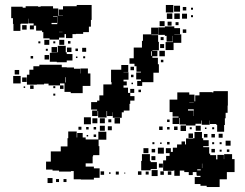

<svg xmlns="http://www.w3.org/2000/svg" viewBox="-20 -726 985 771"><path d="M64 -630H32V-653H25V-699H71V-695H83V-701H133V-699H143V-701H193V-692H214V-663H233V-664H216V-688H233V-701H263H288V-706H348V-646H345V-619H337V-597H314V-590H285V-589H271V-573H245V-589H239V-575H217V-567H179V-572H154V-597H149V-603H125V-623H116V-608H100V-624H115V-632H94V-651H93V-631H64ZM210 -658V-634H211V-660H193V-658ZM187 -629H210V-634H187ZM62 -602H34V-630H62ZM87 -607H69V-625H87ZM217 -597H231V-598H217ZM238 -546H218V-566H238ZM178 -546H158V-566H178ZM263 -551H253V-561H263ZM202 -552H194V-560H202ZM142 -552H134V-560H142ZM248 -476H208V-478H180V-514H208V-515H187V-537H209V-516H212V-542H244V-516H248V-509H271V-483H248ZM267 -517H249V-535H267ZM326 -518H310V-534H326ZM293 -521H283V-531H293ZM172 -522H164V-530H172ZM177 -487H159V-505H177ZM113 -491H103V-501H113ZM322 -492H314V-500H322ZM291 -493H285V-499H291ZM128 -386H88V-426H114H98V-446H114V-460H138V-466H168H228V-456H248V-455H277V-450H302V-431H303V-451H333V-431H343V-381H312V-352H264V-357H239V-391H221V-383H175V-390H157V-387H128ZM57 -427H39V-445H57ZM63 -391H33V-421H63ZM245 -395V-416H243V-395ZM87 -397H69V-415H87ZM115 -369H101V-383H115ZM235 -369H221V-383H235ZM202 -372H194V-380H202ZM81 -373H75V-379H81ZM202 -342H194V-350H202ZM676 -676H646V-706H676ZM703 -679H679V-703H703ZM728 -684H714V-698H728ZM755 -687H747V-695H755ZM702 -650H680V-672H702ZM672 -650H650V-672H672ZM731 -651H711V-671H731ZM755 -657H747V-665H755ZM641 -621H621V-641H641ZM669 -623H653V-639H669ZM697 -625H685V-637H697ZM677 -525H645V-557H674V-582H673V-559H649V-582H642V-586H616V-616H642V-620H680V-613H703V-589H680V-588H708V-554H677ZM551 -381H531V-401H546V-407H527V-435H546V-438H528V-460H520V-470H500V-492H517V-535H550V-562H554V-588H587V-615H615V-587H588V-585H615V-558H618V-524H592V-522H612V-500H592V-494H614V-468H592H618V-434H596V-396H551ZM728 -594H714V-608H728ZM637 -565H625V-577H637ZM639 -533H623V-549H639ZM642 -500H620V-522H642ZM590 -502V-520H587V-502ZM636 -476H626V-486H636ZM408 -254H374V-280H372V-260H350V-282H370V-286H346V-316H370V-322H379V-343H395V-387H428V-396H426V-446H467V-465H495V-437H476V-436H496V-406H476V-399H489V-383H476V-374H494V-353H503V-340H520V-322H503V-309H500V-282H477V-275H469V-253H433V-275H432V-260H410V-280H408ZM518 -444H504V-458H518ZM516 -416H506V-426H516ZM514 -388H508V-394H514ZM519 -353H503V-369H519ZM546 -356H536V-366H546ZM345 -227H317V-255H345ZM462 -230H440V-252H462ZM401 -231H381V-251H401ZM371 -231H351V-251H371ZM427 -235H415V-247H427ZM401 -201H381V-221H401ZM429 -203H413V-219H429ZM307 -205H295V-217H307ZM336 -206H326V-216H336ZM366 -206H356V-216H366ZM357 -5H305V-6H276V-39H265V-37H217V-41H191V-45H165V-77H184V-118H224V-138H251V-171H254V-198H288V-174H290V-192H312V-174H324V-166H346V-144V-166H375V-197H407V-165H376V-139H379V-103H354V-98H352V-70H324V-57H357V-50H380V-12H357ZM366 -176H356V-186H366ZM334 -178H328V-184H334ZM613 -19H589V-43H613ZM702 -20H680V-42H702ZM792 -20H770V-42H792ZM548 -24H534V-38H548ZM638 -24H624V-38H638ZM668 -24H654V-38H668ZM398 -24H384V-38H398ZM457 -25H445V-37H457ZM577 -25H565V-37H577ZM424 -28H418V-34H424ZM483 -29H479V-33H483ZM191 9H171V-11H191ZM247 5H235V-7H247ZM217 5H205V-7H217ZM699 -228H673V-254H697V-258H673V-276H661V-326H692V-355H740V-346H761V-319H781H764V-343H781V-356H831V-355H837V-360H895V-302H894V-273H886V-251H883V-224H880V-197H852V-224H849V-243V-228H823V-242H822V-225H790V-242H788V-229H765V-222H727V-226H701V-252H699ZM740 -315H758V-316H740ZM757 -282V-260H758V-283V-287H735V-282ZM765 -253H777H765ZM661 -236H651V-246H661ZM727 -200H705V-222H727ZM786 -201H766V-221H786ZM693 -204H679V-218H693ZM633 -204H619V-218H633ZM661 -206H651V-216H661ZM750 -207H742V-215H750ZM840 -207H832V-215H840ZM809 -208H803V-214H809ZM677 -40H635V-82H661H647V-100H661V-111H646V-131H666V-116H674V-133H691V-146H709V-158H723V-146H727V-170H756V-171H761V-196H791V-171H796V-163H818V-139H796V-135H820V-109H824V-80V-103H848V-86H853V-104H879V-87H880V-107H912V-87H922V-35H891V-6H862V25H810V20H785V13H762V-15H785V-22H786V-46H772V-38H783V-24H769V-35H754V-23H738V-35H720V-41H696V-42H677ZM755 -172H737V-190H755ZM874 -173H858V-189H874ZM813 -174H799V-188H813ZM843 -174H829V-188H843ZM906 -141H886V-161H906ZM661 -146H651V-156H661ZM870 -147H862V-155H870ZM600 -147H592V-155H600ZM840 -147H832V-155H840ZM629 -148H623V-154H629ZM638 -109H614V-133H638ZM576 -111H556V-131H576ZM603 -114H589V-128H603ZM843 -114H829V-128H843ZM901 -116H891V-126H901ZM870 -117H862V-125H870ZM585 -42H547V-80H550V-107H582V-80H585V-75H610V-47H585ZM604 -83H588V-99H604ZM792 -51V-69H791V-51ZM634 -53H618V-69H634Z"/></svg>

Font: Rubik Storm
Style: Regular
Weight: 400
Designer: Hubert and Fischer, NaN
Foundry: Hubert and Fischer, NaN
Version: Version 2.201